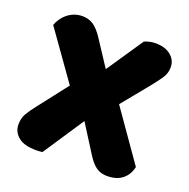

<svg xmlns="http://www.w3.org/2000/svg" viewBox="-114 -722 828 839"><g transform="rotate(20 300.5 -302.0)"><path d="M23 -532Q28 -546 37 -560Q46 -574 59.5 -585.5Q73 -597 91 -604.5Q109 -612 131 -612Q160 -612 182 -597.5Q204 -583 227 -548L305 -429L420 -599Q428 -603 442.5 -606.5Q457 -610 471 -610Q517 -610 543 -588Q569 -566 569 -534Q569 -506 554.5 -484Q540 -462 515 -431L412 -305L575 -72Q567 -35 540.5 -13.5Q514 8 469 8Q440 8 419 -6.5Q398 -21 376 -56L295 -184L169 6Q161 7 154 7.5Q147 8 140 8Q83 8 56 -15Q29 -38 29 -72Q29 -101 41.5 -122.5Q54 -144 77 -173L182 -308Z"/></g></svg>

Font: Baloo Tamma
Style: Regular
Weight: 400
Designer: Divya Kowshik and Ek Type
Foundry: Ek Type
Version: Version 1.443;PS 1.000;hotconv 16.6.51;makeotf.lib2.5.65220;